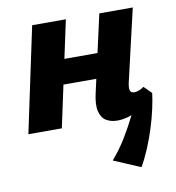

<svg xmlns="http://www.w3.org/2000/svg" viewBox="-74 -490 699 763"><g transform="rotate(-10 275.5 -108.5)"><path d="M374 8Q349 8 330 -3Q311 -14 304 -41.5Q297 -69 308 -116L377 -424H512L444 -131Q440 -112 443 -101.5Q446 -91 460 -91Q467 -91 476.5 -94Q486 -97 499 -106L529 -76Q505 -48 479 -29Q453 -10 426 -1Q399 8 374 8ZM16 0 106 -424H242L151 0ZM117 -170 138 -270H409L387 -170ZM436 207 328 161Q361 123 387 80Q413 37 433 -4Q453 -45 464 -74L529 -76Q526 -50 518 -13.5Q510 23 497.5 62.5Q485 102 469 140Q453 178 436 207Z"/></g></svg>

Font: Ysabeau ExtraBold
Style: Italic
Weight: 800
Italic angle: -12°
Designer: Christian Thalmann (Catharsis Fonts)
Version: Version 2.002